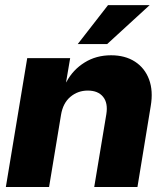

<svg xmlns="http://www.w3.org/2000/svg" viewBox="-20 -748 658 768"><path d="M224.1 -288.6 176.3 0H3.4L88.9 -515.6H260.7L244.1 -418L246.1 -420.9Q272 -469.2 318.4 -498Q364.7 -526.9 424.3 -526.9Q480.5 -526.9 519.8 -501.5Q559.1 -476.1 576.2 -430.4Q593.3 -384.8 583 -324.2L529.8 0H356.9L405.3 -291Q412.6 -335.9 392.3 -360.8Q372.1 -385.7 331.1 -385.7Q291.5 -385.7 261.7 -360.8Q231.9 -335.9 224.1 -288.6ZM291 -571.8 412.1 -727.5H578.6L408.7 -571.8Z"/></svg>

Font: Inter Display Extra Bold
Style: Italic
Weight: 800
Italic angle: -9.39999°
Designer: Rasmus Andersson
Foundry: rsms
Version: Version 4.000;git-4fc901f